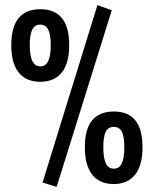

<svg xmlns="http://www.w3.org/2000/svg" viewBox="-20 -707 600 749"><path d="M24 0ZM146 5 360 -687 416 -667 201 22ZM24 -531Q24 -671 137 -671Q250 -671 250 -531Q250 -460 221 -424Q192 -388 137 -388Q82 -388 53 -424Q24 -460 24 -531ZM178 -532Q178 -572 168 -591.5Q158 -611 137 -611Q116 -611 106 -591.5Q96 -572 96 -532Q96 -448 137 -448Q158 -448 168 -468.5Q178 -489 178 -532ZM311 -133Q311 -272 424 -272Q536 -272 536 -133Q536 -62 507 -25.5Q478 11 423 11Q369 11 340 -25.5Q311 -62 311 -133ZM465 -132Q465 -174 455.5 -193Q446 -212 424 -212Q402 -212 392.5 -193Q383 -174 383 -133Q383 -90 393 -69.5Q403 -49 424 -49Q445 -49 455 -69.5Q465 -90 465 -132Z"/></svg>

Font: sheba-seeBold
Style: Regular
Weight: 600
Designer: Mohamed Galeb, the designers
Foundry: Kief Type Foundry
Version: Version 2.010; ttfautohint (v1.5.33-1714) -l 8 -r 50 -G 200 